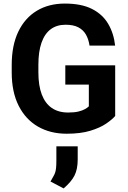

<svg xmlns="http://www.w3.org/2000/svg" viewBox="-20 -741 721 1078"><path d="M626.7 -90Q610 -70.1 575.8 -46.8Q541.7 -23.5 487.2 -6.9Q432.7 9.8 354.4 9.8Q262.4 9.8 192.9 -30.4Q123.4 -70.6 84.6 -147.6Q45.8 -224.6 45.8 -334.4V-376.2Q45.8 -486.2 82.8 -563.3Q119.8 -640.3 186.9 -680.7Q254 -721 344 -721Q436.7 -721 496.3 -690.9Q555.9 -660.7 587.3 -607.3Q618.8 -553.9 626.4 -484.8H482.7Q477.5 -520.7 462.4 -547Q447.3 -573.2 419.6 -587.7Q392 -602.1 348 -602.1Q298.5 -602.1 264.5 -576.7Q230.5 -551.2 213 -501.1Q195.5 -451.1 195.5 -377.1V-334.4Q195.5 -260.5 214.6 -210.4Q233.7 -160.3 270.9 -134.7Q308.1 -109.2 362.5 -109.2Q397.6 -109.2 420.4 -114.8Q443.2 -120.4 457.2 -128.4Q471.3 -136.4 478.8 -143.9V-266H346.7V-374.2H626.7ZM416.3 154.2Q416.3 209.5 398 245.1Q379.7 280.7 337.2 316.8L263.5 278.1Q272.6 261.4 278.9 250.8Q285.2 240.1 289 229.7Q292.8 219.3 294.6 203.7Q296.5 188 296.5 161.5V80.7H416.3Z"/></svg>

Font: Heebo
Style: Regular
Weight: 400
Designer: Oded Ezer
Foundry: Ezer Type House
Version: Version 3.100